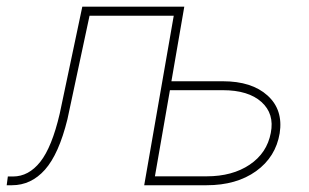

<svg xmlns="http://www.w3.org/2000/svg" viewBox="-54 -548 915 568"><path d="M453.1 -307.6H605.5Q690.9 -307.6 737.5 -265.4Q784.2 -223.1 773.4 -153.8Q761.7 -83.5 703.6 -41.7Q645.5 0 557.1 0H372.6L460 -501.5H210.9L145.5 -195.3Q120.1 -92.3 79.1 -46.1Q38.1 0 -18.6 0H-34.2L-30.8 -25.9H-15.6Q30.8 -25.9 65.2 -69.3Q99.6 -112.8 122.6 -211.4L189.5 -528.3H491.2ZM448.7 -281.2 404.3 -26.4H557.6Q633.3 -26.4 684.6 -60.8Q735.8 -95.2 747.1 -154.8Q758.3 -211.4 719.5 -246.3Q680.7 -281.2 605 -281.2Z"/></svg>

Font: Roboto Thin
Style: Italic
Weight: 250
Italic angle: -12°
Designer: Google
Version: Version 2.134; 2016